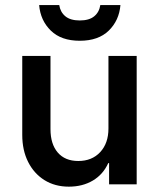

<svg xmlns="http://www.w3.org/2000/svg" viewBox="-20 -718 622 748"><path d="M248.3 9.2Q194.2 9.2 153.3 -16.2Q112.5 -41.7 89.6 -87.1Q66.7 -132.5 66.7 -192.5V-500H176.7V-215Q176.7 -156.7 205 -123.8Q233.3 -90.8 285 -90.8Q338.3 -90.8 370.4 -125.4Q402.5 -160 402.5 -217.5V-500H512.5V0H405V-82.5H401.7Q381.7 -38.3 341.7 -14.6Q301.7 9.2 248.3 9.2ZM290.8 -559.2Q218.3 -559.2 177.9 -598.8Q137.5 -638.3 132.5 -698.3H210.8Q215 -670.8 234.6 -654.6Q254.2 -638.3 290.8 -638.3Q327.5 -638.3 347.1 -654.6Q366.7 -670.8 370.8 -698.3H449.2Q444.2 -638.3 403.8 -598.8Q363.3 -559.2 290.8 -559.2Z"/></svg>

Font: Funnel Sans Medium
Style: Regular
Weight: 500
Version: Version 1.000; Beta; Release 5; Build 24; ttfautohint (v1.8.